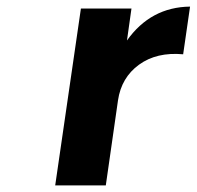

<svg xmlns="http://www.w3.org/2000/svg" viewBox="-20 -564 598 584"><path d="M147.9 0 226.1 -538.1H379.9L366.2 -440.9Q438.5 -542.5 558.1 -543.9L537.1 -398.9Q456.5 -406.2 402.8 -367.2Q349.1 -328.1 338.9 -258.8L301.8 0Z"/></svg>

Font: Trueno SemiBold
Style: Italic
Weight: 600
Designer: Julieta Ulanovsky
Foundry: Julieta Ulanovsky
Version: Version 3.001b | FøM Fix